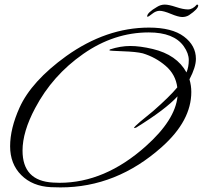

<svg xmlns="http://www.w3.org/2000/svg" viewBox="-20 -756 882 835"><path d="M812 -356Q812 -231 684 -117Q487 59 243 59Q216 59 201 58Q121 54 72.5 5.5Q24 -43 24 -120Q24 -197 65 -288Q117 -403 268 -512Q442 -636 628 -636Q728 -636 780 -597Q832 -558 832 -500Q832 -464 804 -411Q812 -384 812 -356ZM791 -441Q801 -465 801 -494.5Q801 -524 779 -555Q736 -615 627 -615Q476 -615 342 -521.5Q208 -428 133 -286Q78 -183 78 -101Q78 31 211 38Q225 39 239 39Q436 39 614 -120Q742 -234 752 -337Q700 -280 572 -201L564 -199Q563 -199 563 -200Q563 -204 590 -227L646 -273Q718 -336 751 -376Q744 -432 700.5 -469.5Q657 -507 601 -524Q573 -531 514.5 -533Q456 -535 456 -537Q456 -539 458 -541Q504 -556 546.5 -556Q589 -556 644 -543Q749 -518 791 -441ZM842 -732Q842 -717 802 -690Q789 -682 772.5 -682Q756 -682 723.5 -695.5Q691 -709 674.5 -709Q658 -709 642 -696Q626 -683 621 -683Q620 -684 620 -685Q620 -701 663 -726Q679 -736 696.5 -736Q714 -736 745.5 -725.5Q777 -715 797.5 -715Q818 -715 836 -736Q842 -736 842 -732Z"/></svg>

Font: Alex Brush
Style: Regular
Weight: 400
Designer: Robert E. Leuschke
Foundry: Robert E. Leuschke
Version: Version 1.003